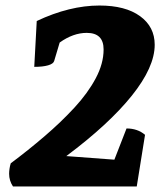

<svg xmlns="http://www.w3.org/2000/svg" viewBox="-20 -675 600 695"><path d="M27 0Q13 -21 13 -46Q13 -54 14.5 -64.5Q16 -75 19 -84Q82 -131 141.5 -182Q201 -233 249.5 -285.5Q298 -338 326.5 -391.5Q355 -445 355 -496Q355 -556 294 -556Q245 -556 196 -521L176 -454Q173 -444 154 -438.5Q135 -433 104 -433L113 -599Q232 -655 340 -655Q434 -655 487 -616.5Q540 -578 540 -513Q540 -432 457 -328.5Q374 -225 220 -110L394 -97L438 -210Q478 -210 505 -187L475 0Z"/></svg>

Font: Petrona Black
Style: Italic
Weight: 900
Italic angle: -9°
Designer: Ringo R. Seeber
Foundry: Ringo R. Seeber
Version: Version 2.001; ttfautohint (v1.8.3)